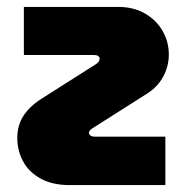

<svg xmlns="http://www.w3.org/2000/svg" viewBox="-20 -535 544 555"><path d="M181 0Q131 0 97 -19Q63 -38 46.5 -69Q30 -100 30 -136Q30 -173 48 -200.5Q66 -228 99 -249L258 -350Q264 -354 266 -358Q268 -362 268 -365Q268 -370 264 -373Q260 -376 252 -376H49V-515H322Q366 -515 399 -496Q432 -477 450 -445.5Q468 -414 468 -377Q468 -344 452 -314Q436 -284 406 -265L247 -164Q242 -161 239.5 -157.5Q237 -154 237 -151Q237 -147 241.5 -143.5Q246 -140 254 -140H458V0Z"/></svg>

Font: MuseoModerno Thin ExtraBold
Style: Regular
Weight: 800
Version: Version 1.002